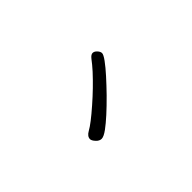

<svg xmlns="http://www.w3.org/2000/svg" viewBox="-13 -867 1026 1026"><g transform="rotate(45 500.0 -353.5)"><path d="M640 -168Q619 -168 604 -195Q585 -230 520 -304Q459 -374 395 -433Q365 -460 342 -477Q324 -491 324 -503.5Q324 -516 336.5 -527.5Q349 -539 360.5 -539Q372 -539 399.5 -519Q427 -499 463 -466.5Q499 -434 537 -397Q622 -313 661 -260Q683 -230 683 -213.5Q683 -197 667 -182.5Q651 -168 640 -168Z"/></g></svg>

Font: Moon Stars Kai
Style: Bold
Weight: 700
Designer: GuiWonder
Version: Version 1.101